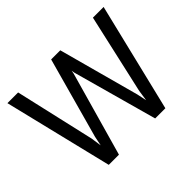

<svg xmlns="http://www.w3.org/2000/svg" viewBox="-150 -948 1184 1184"><g transform="rotate(-45 442.0 -355.5)"><path d="M260.3 -182.6 247.6 -120.1 237.8 -188.5 118.2 -710.9H24.9L197.8 0H286.6L442.9 -552.2L446.3 -571.8L449.7 -552.2L602.5 0H691.4L863.8 -710.9H770.5L652.8 -189L642.6 -118.7L629.4 -182.1L485.8 -710.9H406.2Z"/></g></svg>

Font: Bert Sans
Style: Regular
Weight: 400
Designer: Christian Robertson (Google), Cristiano Sobral
Foundry: Google, Cristiano Sobral
Version: Version 3.101